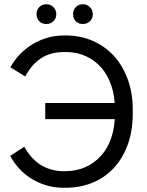

<svg xmlns="http://www.w3.org/2000/svg" viewBox="-20 -876 690 904"><path d="M288 8Q360 8 418.5 -17Q477 -42 518.5 -88Q560 -134 582.5 -198Q605 -262 605 -341V-360Q605 -438 581.5 -502.5Q558 -567 516.5 -612.5Q475 -658 417 -683.5Q359 -709 290 -709H280Q241 -709 204 -698.5Q167 -688 134.5 -668.5Q102 -649 75 -621.5Q48 -594 29 -559L99 -516Q127 -570 171.5 -600.5Q216 -631 282 -631H290Q342 -631 384.5 -611.5Q427 -592 457.5 -557Q488 -522 504.5 -472Q521 -422 521 -360V-340Q521 -279 504.5 -229Q488 -179 457 -144Q426 -109 383 -89.5Q340 -70 287 -70H279Q247 -70 219 -78.5Q191 -87 168 -102Q145 -117 126.5 -138.5Q108 -160 94 -185L28 -142Q47 -107 73 -79.5Q99 -52 131.5 -32.5Q164 -13 201 -2.5Q238 8 278 8ZM193 -391V-315H539V-391ZM197.8 -763Q218 -763 231.5 -776Q245 -789 245 -809Q245 -829 231.5 -842.5Q218 -856 197.8 -856Q177.7 -856 164.8 -842.5Q152 -829 152 -809Q152 -789 164.8 -776Q177.7 -763 197.8 -763ZM369.8 -763Q390 -763 403.5 -776Q417 -789 417 -809Q417 -829 403.5 -842.5Q390 -856 369.8 -856Q349.7 -856 336.8 -842.5Q324 -829 324 -809Q324 -789 336.8 -776Q349.7 -763 369.8 -763Z"/></svg>

Font: Fixel Variable
Style: Regular
Weight: 100
Width: 3
Designer: AlfaBravo + MacPaw
Foundry: Kyrylo Tkachov, Marchela Mozhyna, Serhii Makarenko, Maria Weinstein, Zakhar Kryvoshyya
Version: Version 1.211